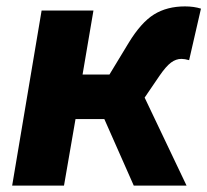

<svg xmlns="http://www.w3.org/2000/svg" viewBox="-20 -580 648 600"><path d="M110 -547H272L238 -347H322L382 -446Q421 -510 461.5 -535Q502 -560 558 -560Q586 -560 608 -553L571 -392Q557 -396 547 -396Q530 -396 514.5 -384.5Q499 -373 479 -344L432 -275L563 0H398L306 -208H216L180 0H18Z"/></svg>

Font: Nebula Sans Bold
Style: Regular
Weight: 700
Italic angle: -9°
Designer: Paul D. Hunt for Adobe (as Source Sans)
Foundry: Nebula Entertainment & Broadcasting LLC
Version: Version 1.010